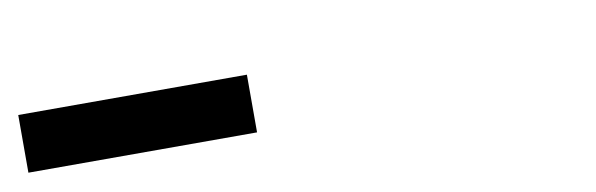

<svg xmlns="http://www.w3.org/2000/svg" viewBox="-26 -774 736 237"><g transform="rotate(-10 342.0 -656.0)"><path d="M-2.4 -620.1V-692.4H284.2V-620.1Z"/></g></svg>

Font: Gelasio SemiBold
Style: Regular
Weight: 600
Designer: Eben Sorkin
Foundry: Eben Sorkin
Version: Version 1.008